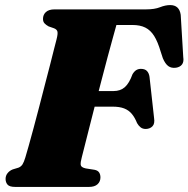

<svg xmlns="http://www.w3.org/2000/svg" viewBox="-20 -737 743 757"><path d="M149.5 -662.5Q149.5 -679 161 -689.5Q172.5 -700 195 -700H555.5Q589.5 -700 610.8 -708.5Q632 -717 651 -717Q687 -717 692.5 -678.5L702.5 -512Q705.5 -493.5 697.8 -483Q690 -472.5 674 -470Q656 -467.5 643.8 -476.2Q631.5 -485 622 -507.5L613.5 -533.5Q602 -572.5 587.8 -595.2Q573.5 -618 553 -628.2Q532.5 -638.5 502 -638.5H439Q434.5 -622 425.2 -588.8Q416 -555.5 404.2 -511.8Q392.5 -468 379.8 -419Q367 -370 354.5 -321.8Q342 -273.5 331.5 -231.5Q321 -189.5 313.2 -159.2Q305.5 -129 302.5 -117Q297 -97 298.2 -87Q299.5 -77 318 -73L353 -67.5Q365.5 -65 370.8 -57Q376 -49 376 -37.5Q376 -21 364.5 -10.5Q353 0 330.5 0H40.5Q17.5 0 9.8 -9Q2 -18 2 -31.5Q2 -44.5 9.8 -54.2Q17.5 -64 30 -69L53 -76Q63 -80 68.8 -89Q74.5 -98 80 -116.5Q85 -132 93.2 -162.2Q101.5 -192.5 112.2 -231.5Q123 -270.5 134 -313.8Q145 -357 156.2 -399.8Q167.5 -442.5 177 -479.8Q186.5 -517 193.2 -544Q200 -571 203 -582Q208.5 -603.5 206.5 -612.2Q204.5 -621 193 -625.5L171.5 -633Q161.5 -638.5 155.5 -645Q149.5 -651.5 149.5 -662.5ZM274.5 -378H428Q454.5 -378 472 -393.2Q489.5 -408.5 502.5 -444.5Q509.5 -456 517.5 -460.8Q525.5 -465.5 535.5 -465.5Q551.5 -465.5 559.5 -457Q567.5 -448.5 569.5 -434L587.5 -271.5Q591 -249.5 581.2 -239.2Q571.5 -229 555 -228.5Q542.5 -228.5 534.5 -234.8Q526.5 -241 520.5 -251.5Q511.5 -274 499.5 -288.2Q487.5 -302.5 469.5 -309.5Q451.5 -316.5 424 -316.5H256Z"/></svg>

Font: Fraunces Black
Style: Italic
Weight: 900
Italic angle: -16°
Version: Version 1.000;[b76b70a41]